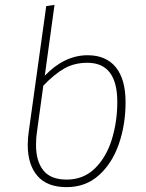

<svg xmlns="http://www.w3.org/2000/svg" viewBox="-20 -759 600 789"><path d="M496 -339Q496 -247 468.5 -167.5Q441 -88 386.5 -39Q332 10 254 10Q173 10 133.5 -36.5Q94 -83 94 -163Q94 -192 98 -217L170 -734L204 -739L164 -448Q245 -532 340 -532Q416 -532 456 -482.5Q496 -433 496 -339ZM462 -340Q462 -501 339 -501Q286 -501 245 -478Q204 -455 158 -407L132 -218Q128 -193 128 -163Q128 -97 158 -59Q188 -21 254 -21Q323 -21 370 -67Q417 -113 439.5 -186Q462 -259 462 -340Z"/></svg>

Font: FiraGO UltraLight
Style: Italic
Weight: 200
Italic angle: -8°
Designer: bBox Type GmbH
Foundry: bBox Type GmbH
Version: Version 1.001